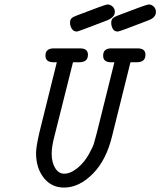

<svg xmlns="http://www.w3.org/2000/svg" viewBox="-20 -827 717 858"><path d="M141.1 -143.1Q141.1 -169.9 155.8 -233.9L233.9 -548.8H219.2Q183.1 -548.8 183.1 -578.1Q183.1 -611.3 221.2 -610.8H337.9Q373 -610.8 373 -582Q373 -548.8 334 -548.8H306.2Q303.2 -535.6 223.1 -217.8Q210.9 -171.9 210.9 -140.1Q210.9 -101.1 226.6 -75.9Q242.2 -50.8 267.1 -50.8Q297.9 -50.8 333 -82Q358.9 -105 377.4 -138.4Q396 -171.9 399.9 -186.5Q403.8 -201.2 413.1 -234.9L491.2 -548.8H476.1Q440.9 -548.8 440.9 -578.1Q440.9 -611.3 478 -610.8H595.2Q630.4 -610.8 629.9 -582Q629.9 -548.8 590.8 -548.8H563Q561 -541 481 -219.2Q455.1 -111.3 395 -50.8Q334 11.2 266.1 11.2Q210 11.2 175.5 -32.5Q141.1 -76.2 141.1 -143.1ZM293 -725.1Q293 -739.3 300 -745.6Q307.1 -752 323.2 -757.8Q450.2 -806.6 460 -807.1Q473.1 -807.1 483.2 -797.6Q493.2 -788.1 493.2 -773.9Q493.2 -751 460.9 -736.8Q329.1 -686 324.2 -686Q308.1 -686 300.5 -699Q293 -711.9 293 -725.1ZM506.8 -757.8Q633.8 -806.6 644 -807.1Q657.2 -807.1 667 -797.6Q676.8 -788.1 676.8 -773.9Q676.8 -749 645 -736.8Q514.2 -686 506.8 -686Q490.7 -686 483.9 -698.5Q477.1 -710.9 477.1 -724.9Q477.1 -738.8 484.1 -745.4Q491.2 -752 506.8 -757.8Z"/></svg>

Font: CMU Typewriter Text
Style: Italic
Weight: 500
Italic angle: -14.04°
Version: Version 0.7.0